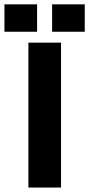

<svg xmlns="http://www.w3.org/2000/svg" viewBox="-81 -842 400 862"><path d="M153 -822.5H299.5V-699.5H153ZM-61 -822.5H85.5V-699.5H-61ZM46.5 -650.5H193V0H46.5Z"/></svg>

Font: Overused Grotesk
Style: Bold
Weight: 710
Version: Version 0.004